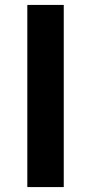

<svg xmlns="http://www.w3.org/2000/svg" viewBox="-20 -760 370 780"><path d="M91 0H239V-740H91Z"/></svg>

Font: Noto Sans Japanese Bold
Style: Bold
Weight: 700
Designer: Ryoko NISHIZUKA (kana & ideographs); Paul D. Hunt (Latin, Greek & Cyrillic); Wenlong ZHANG (bopomofo); Sandoll Communica
Foundry: Adobe Systems Incorporated
Version: Version 1.000;PS 1;hotconv 1.0.78;makeotf.lib2.5.61930